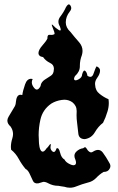

<svg xmlns="http://www.w3.org/2000/svg" viewBox="-20 -874 539 878"><path d="M246.6 -24.4Q245.6 -24.4 244.6 -24.4Q222.2 -24.4 200.2 -36.1Q189 -42.5 178.2 -42.5Q170.4 -40 155.3 -35.6Q137.2 -33.2 130.9 -46.4Q124 -59.6 117.7 -74.7Q114.3 -83 109.4 -90.3Q105 -97.2 97.2 -101.1Q79.1 -122.6 65.9 -147Q52.7 -171.9 30.8 -189.5Q29.8 -195.3 29.8 -201.7Q29.8 -220.7 36.6 -242.2Q39.6 -252 39.6 -261.2Q39.6 -279.3 28.3 -295.4Q13.7 -308.1 13.7 -322.3Q13.7 -330.6 19 -339.8Q33.7 -364.3 44.9 -383.3Q51.8 -392.6 52.7 -407.7Q53.7 -422.4 59.1 -432.1Q62 -437.5 67.4 -439.5Q72.8 -441.9 82 -439.5Q84.5 -459 94.7 -488.3Q103.5 -513.7 122.1 -513.7Q125.5 -513.7 129.4 -512.7Q125.5 -505.4 125.5 -497.6Q125.5 -485.4 135.3 -473.1Q142.1 -464.4 148.4 -464.4Q157.2 -464.4 165.5 -480.5Q166.5 -490.7 171.9 -497.6Q176.8 -504.4 184.1 -509.3Q197.3 -518.6 211.4 -526.9Q225.6 -535.2 226.1 -555.2Q226.6 -557.6 226.6 -559.6Q226.6 -578.1 208.5 -586.4Q188.5 -596.2 177.2 -612.8Q165.5 -614.7 160.6 -619.6Q155.8 -624.5 155.8 -630.9Q156.2 -646 173.3 -665.5Q190.9 -685.1 196.8 -697.8Q195.8 -716.8 208.5 -714.8Q221.2 -712.9 229.5 -718.3Q230.5 -725.1 220.7 -748Q210.9 -771 225.1 -755.9Q232.4 -747.1 248 -737.3Q263.7 -727.5 253.9 -752.9Q247.1 -764.2 247.1 -774.9Q247.1 -787.1 255.9 -798.3Q272 -819.3 281.2 -840.3Q289.1 -854 294.9 -854Q298.8 -854 302.2 -848.6Q311 -835 298.8 -820.8Q280.8 -798.3 280.8 -771.5Q280.8 -747.6 302.2 -728Q320.3 -705.1 342.3 -680.2Q357.4 -662.6 357.4 -641.1Q357.4 -631.8 354.5 -622.1Q345.2 -598.1 345.2 -574.2Q345.2 -573.2 345.2 -570.8Q345.2 -545.9 322.8 -525.9Q319.3 -519.5 318.8 -515.6Q318.4 -511.2 319.8 -509.3Q324.7 -502.9 340.3 -511.7Q355.5 -520.5 355.5 -533.7Q361.8 -556.2 369.6 -549.8Q377.4 -543.5 379.9 -527.3Q387.2 -522.5 393.1 -522.5Q403.3 -522.5 408.2 -538.6Q416.5 -563.5 421.9 -570.8Q431.2 -566.4 434.6 -561Q438 -555.7 437.5 -549.8Q437 -535.6 424.8 -518.6Q414.6 -504.4 414.6 -491.2Q414.6 -488.8 415 -486.3Q416 -459.5 436 -444.3Q455.6 -428.7 476.1 -420.4Q477.5 -411.6 477.5 -402.8Q477.5 -383.8 471.7 -364.7Q463.4 -336.4 451.2 -312.5Q429.2 -295.9 413.6 -269Q398.4 -242.7 368.2 -237.8Q339.8 -237.8 337.9 -265.6Q335.4 -293.5 332.5 -313Q330.1 -329.6 330.1 -347.7Q330.1 -355.5 330.6 -363.3Q330.6 -363.3 330.6 -366.7Q330.6 -391.1 310.5 -406.7Q293.9 -418 274.4 -418Q268.6 -418 262.2 -417Q235.4 -413.1 214.8 -400.4Q174.8 -373 164.6 -326.2Q156.7 -290.5 156.7 -256.3Q156.7 -245.1 157.7 -233.9Q157.7 -233.9 157.7 -230.5Q157.7 -218.8 160.6 -202.1Q164.6 -183.1 173.3 -180.7Q177.2 -179.7 182.1 -183.1Q187 -186.5 193.4 -196.3Q197.8 -198.7 205.6 -210.4Q213.4 -221.7 211.9 -209Q207.5 -191.9 219.2 -182.1Q231 -171.9 238.8 -195.8Q249 -200.2 254.9 -175.8Q260.7 -151.9 274.9 -144.5Q280.8 -131.8 299.8 -123Q318.8 -113.8 325.7 -122.6Q327.6 -125.5 327.6 -130.9Q327.6 -136.2 324.7 -144Q320.3 -153.3 320.3 -161.1Q320.3 -171.4 328.1 -179.7Q341.8 -193.8 360.8 -196.3Q370.1 -205.6 375.5 -195.3Q380.9 -185.1 389.2 -179.7Q392.6 -177.2 397 -177.2Q400.9 -177.2 406.7 -181.2Q418.5 -188.5 428.2 -188.5Q440.9 -188.5 450.2 -176.3Q466.3 -154.3 477.1 -134.3Q484.4 -124 484.9 -114.7Q484.9 -108.4 481.4 -102.5Q473.6 -87.9 455.1 -87.9Q455.1 -87.9 453.6 -87.9Q435.1 -76.7 419.4 -60.1Q403.8 -43.9 381.8 -39.1Q355 -32.2 328.6 -21.5Q314.5 -15.6 299.8 -15.6Q287.1 -15.6 273.9 -20Q267.1 -21 260.3 -22Q253.4 -22.9 246.6 -24.4Z"/></svg>

Font: Brazier Flame
Style: Regular
Weight: 400
Designer: Walter E Stewart
Version: 0.1